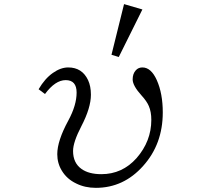

<svg xmlns="http://www.w3.org/2000/svg" viewBox="-20 -885 1040 925"><path d="M517.1 -621.1 577.6 -865.2 666 -839.4 552.2 -610.4ZM196.8 -432.1 166 -455.1Q196.3 -506.8 234.9 -533.7Q272.5 -560.1 308.6 -560.1Q375.5 -560.1 404.3 -499Q418 -469.7 418 -428.7Q418 -365.7 372.1 -277.3Q332 -200.2 332 -157.7Q332 -99.6 373 -70.8Q408.2 -45.9 468.3 -45.9Q568.8 -45.9 637.7 -123Q709 -204.6 709 -307.6Q709 -346.7 696.8 -374.5Q687 -397.5 662.1 -424.8Q619.1 -472.2 619.1 -502.4Q619.1 -529.8 634.3 -546.4Q646.5 -560.1 666 -560.1Q708 -560.1 735.4 -499Q764.2 -434.6 764.2 -343.3Q764.2 -190.9 669.9 -85.9Q575.7 20 441.9 20Q389.2 20 347.2 -1Q302.7 -22 278.3 -62Q255.9 -98.1 255.9 -142.1Q255.9 -206.5 309.1 -304.2Q349.1 -377.9 349.1 -439Q349.1 -499 296.4 -499Q246.1 -499 196.8 -432.1Z"/></svg>

Font: BIZ UDMincho
Style: Regular
Weight: 400
Monospace: yes
Designer: TypeBank Co., Ltd.
Foundry: Morisawa Inc.
Version: Version 1.06